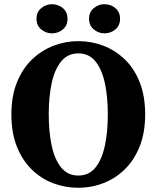

<svg xmlns="http://www.w3.org/2000/svg" viewBox="-20 -871 742 910"><path d="M351 19Q289 19 232 -2.5Q175 -24 130.5 -67.5Q86 -111 60 -176Q34 -241 34 -329Q34 -415 60 -480Q86 -545 131 -588.5Q176 -632 233 -654Q290 -676 351 -676Q413 -676 469.5 -654.5Q526 -633 571 -590Q616 -547 642 -481.5Q668 -416 668 -329Q668 -242 642 -177Q616 -112 571.5 -68.5Q527 -25 470 -3Q413 19 351 19ZM351 -39Q402 -39 432.5 -77Q463 -115 477 -180.5Q491 -246 491 -329Q491 -412 477 -477Q463 -542 432.5 -580Q402 -618 351 -618Q301 -618 270 -580Q239 -542 225 -477Q211 -412 211 -329Q211 -246 225 -180.5Q239 -115 270 -77Q301 -39 351 -39ZM226 -713Q198 -713 175.5 -731.5Q153 -750 153 -782Q153 -814 175.5 -832.5Q198 -851 226 -851Q256 -851 278 -832.5Q300 -814 300 -782Q300 -750 278 -731.5Q256 -713 226 -713ZM475 -713Q447 -713 424.5 -731.5Q402 -750 402 -782Q402 -814 424.5 -832.5Q447 -851 475 -851Q505 -851 527 -832.5Q549 -814 549 -782Q549 -750 527 -731.5Q505 -713 475 -713Z"/></svg>

Font: Source Serif Pro
Style: Bold
Weight: 700
Designer: Frank Grießhammer
Foundry: Adobe Systems Incorporated
Version: Version 3.001;hotconv 1.0.111;makeotfexe 2.5.65597